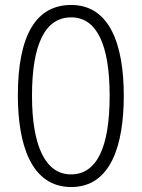

<svg xmlns="http://www.w3.org/2000/svg" viewBox="-20 -744 571 774"><path d="M479 -358C479 -567 421 -724 267 -724C126 -724 52 -603 52 -359C52 -165 104 10 267 10C427 10 479 -159 479 -358ZM109 -358C109 -562 160 -674 267 -674C370 -674 422 -564 422 -358C422 -149 370 -41 266 -41C164 -41 109 -154 109 -358Z"/></svg>

Font: Noto Sans Gujarati UI ExtraCondensed Light
Style: Regular
Weight: 300
Width: 2
Designer: Jelle Bosma - Monotype Design Team, Universal Thirst
Foundry: Monotype Imaging Inc.
Version: Version 2.106